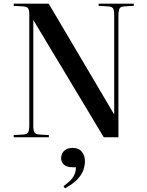

<svg xmlns="http://www.w3.org/2000/svg" viewBox="-20 -750 802 1049"><path d="M55 0V-12L109 -15Q128 -16 134 -27.5Q140 -39 140 -67V-669Q140 -694 134 -704Q128 -714 106 -715L55 -718V-730H246L603 -126H604V-667Q604 -693 598 -703.5Q592 -714 571 -715L519 -718V-730H711V-718L658 -715Q639 -714 633 -703Q627 -692 627 -663V0H547L163 -639H162V-63Q162 -37 168.5 -26.5Q175 -16 195 -15L247 -12V0ZM335 279 327 267Q370 236 382.5 212.5Q395 189 395 164H382Q344 164 329 149.5Q314 135 314 114Q314 89 331 73.5Q348 58 376 58Q411 58 427.5 79.5Q444 101 444 130Q444 153 436 177.5Q428 202 405 227.5Q382 253 335 279Z"/></svg>

Font: Literata 72pt Medium
Style: Regular
Weight: 500
Designer: Latin by Veronika Burian and Jose Scaglione. Greek by Irene Vlachou. Cyrillic by Vera Evstafieva.
Foundry: TypeTogether
Version: Version 3.002